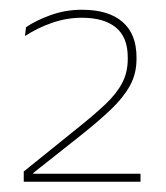

<svg xmlns="http://www.w3.org/2000/svg" viewBox="-20 -726 332 384"><path d="M261 -362.5H27.5V-383L133.5 -468.5Q168 -496 190.5 -517.2Q213 -538.5 224.2 -559.8Q235.5 -581 235.5 -608V-611.5Q235.5 -651.5 211.8 -671Q188 -690.5 144 -690.5Q113.5 -690.5 84.5 -680.5Q55.5 -670.5 30 -654L32 -671.5Q50.5 -684.5 80.5 -695.5Q110.5 -706.5 144 -706.5Q197 -706.5 225 -682.2Q253 -658 253 -611.5V-607.5Q253 -578.5 239.8 -554.5Q226.5 -530.5 201.8 -507Q177 -483.5 142.5 -456L46.5 -380V-373.5L39.5 -378.5H261Z"/></svg>

Font: Anek Devanagari Thin
Style: Regular
Weight: 250
Designer: Kailash Malviya (Devanagari) & Yesha Goshar (Latin)
Foundry: Ek Type
Version: Version 1.003